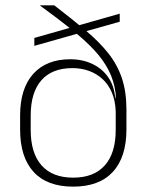

<svg xmlns="http://www.w3.org/2000/svg" viewBox="-20 -684 546 716"><path d="M253 12Q155.5 12 105.2 -43Q55 -98 55 -201V-253.5Q55 -354 104 -408.5Q153 -463 242 -463Q288.5 -463 325.2 -445.2Q362 -427.5 384.2 -395Q406.5 -362.5 409.5 -318L421 -317.5L411.5 -269Q410 -309 397 -339.2Q384 -369.5 362 -389.5Q340 -409.5 311.5 -419.8Q283 -430 250 -430Q174 -430 134.2 -384.5Q94.5 -339 94.5 -253.5V-199.5Q94.5 -113 135 -67.2Q175.5 -21.5 253 -21.5Q330 -21.5 370.8 -67.2Q411.5 -113 411.5 -199.5Q411.5 -225.5 411.5 -251Q411.5 -276.5 411.5 -303.5Q411 -312.5 411 -319.2Q411 -326 411.5 -334.5Q405.5 -382 385.5 -421.2Q365.5 -460.5 330.8 -497.8Q296 -535 245.8 -575Q195.5 -615 129 -663.5V-664H182.5Q249.5 -612.5 300 -570Q350.5 -527.5 384 -485.2Q417.5 -443 434.5 -392.5Q451.5 -342 451.5 -275V-201.5Q451.5 -98 400.8 -43Q350 12 253 12ZM108 -513V-542.5L426.5 -633V-603Z"/></svg>

Font: Anek Telugu Medium ExtraLight
Style: Regular
Weight: 250
Version: Version 1.003